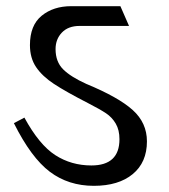

<svg xmlns="http://www.w3.org/2000/svg" viewBox="-20 -590 546 622"><path d="M276 -54Q367 -54 367 -139Q367 -169 355 -189.5Q343 -210 323.5 -223Q304 -236 267 -255Q193 -293 155 -318Q117 -343 97 -372.5Q77 -402 77 -444Q77 -508 115 -539Q153 -570 211 -570H370L398 -506H238Q201 -506 180.5 -484.5Q160 -463 160 -431Q160 -390 184.5 -365.5Q209 -341 260 -318Q364 -275 410 -233.5Q456 -192 456 -132Q456 -64 410 -26Q364 12 284 12Q202 12 141.5 -33.5Q81 -79 25 -191L59 -209Q107 -121 159 -87.5Q211 -54 276 -54Z"/></svg>

Font: Sumana
Style: Regular
Weight: 400
Designer: Cyreal, Alexei Vanyashin (Devanagari), Olga Karpushina (Latin)
Foundry: Cyreal
Version: Version 1.015;PS 001.015;hotconv 1.0.70;makeotf.lib2.5.58329